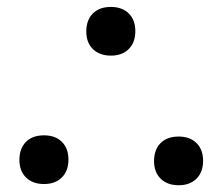

<svg xmlns="http://www.w3.org/2000/svg" viewBox="-20 -527 640 554"><path d="M424.5 -62Q424.5 -95 443.2 -114Q462 -133 495.5 -133Q528 -133 547 -114.2Q566 -95.5 566 -63Q566 -30.5 547 -11.5Q528 7.5 495.5 7.5Q463 7.5 443.8 -11.2Q424.5 -30 424.5 -62ZM229 -436Q229 -469 247.8 -488Q266.5 -507 300 -507Q332.5 -507 351.5 -488.2Q370.5 -469.5 370.5 -437Q370.5 -404.5 351.5 -385.5Q332.5 -366.5 300 -366.5Q267.5 -366.5 248.2 -385.2Q229 -404 229 -436ZM36 -65.5Q36 -98.5 54.8 -117.5Q73.5 -136.5 107 -136.5Q139.5 -136.5 158.5 -117.8Q177.5 -99 177.5 -66.5Q177.5 -34 158.5 -15Q139.5 4 107 4Q74.5 4 55.2 -14.8Q36 -33.5 36 -65.5Z"/></svg>

Font: JuliaMono SemiBold
Style: Regular
Weight: 600
Monospace: yes
Designer: cormullion
Foundry: corm
Version: Version 0.055; ttfautohint (v1.8.4)